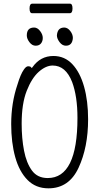

<svg xmlns="http://www.w3.org/2000/svg" viewBox="-20 -1013 540 1046"><path d="M166 -863Q184 -863 198.5 -844Q213 -825 213 -806.5Q213 -788 203 -776Q193 -764 174 -764Q155 -764 140.5 -783Q126 -802 126 -820Q126 -863 166 -863ZM155 -941Q141 -941 141 -967Q141 -993 156 -993H361Q375 -993 375 -967Q375 -941 360 -941ZM460 -363Q460 -211 408 -99Q356 13 244 13Q175 13 130 -32.5Q85 -78 63 -157Q41 -236 41 -337Q41 -452 75 -552Q92 -609 110 -634Q122 -652 133.5 -652Q145 -652 149 -647L153 -642L157 -647Q200 -708 271 -708Q332 -708 374 -663.5Q416 -619 438 -541Q460 -463 460 -363ZM339 -764Q319 -764 304.5 -783.5Q290 -803 290 -820Q293 -863 330 -863Q348 -863 362.5 -844.5Q377 -826 377 -806Q374 -764 339 -764ZM402 -371Q402 -488 373 -566Q338 -656 267 -656Q230 -656 191.5 -622Q153 -588 125.5 -518Q98 -448 98 -339Q98 -259 111 -192Q124 -125 154 -84Q184 -43 240 -43Q402 -43 402 -371Z"/></svg>

Font: Moon Stars Kai HW Light
Style: Regular
Weight: 300
Designer: GuiWonder
Version: Version 1.101